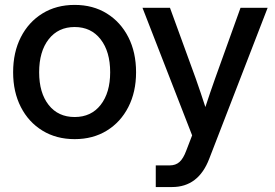

<svg xmlns="http://www.w3.org/2000/svg" viewBox="-20 -547 1106 771"><path d="M279.8 11.7Q206.1 11.7 150.4 -22.5Q94.7 -56.6 63.7 -117.2Q32.7 -177.7 32.7 -256.8Q32.7 -336.9 63.7 -397.7Q94.7 -458.5 150.4 -492.9Q206.1 -527.3 279.8 -527.3Q353.5 -527.3 408.9 -492.9Q464.4 -458.5 495.4 -397.7Q526.4 -336.9 526.4 -256.8Q526.4 -177.7 495.4 -117.2Q464.4 -56.6 408.9 -22.5Q353.5 11.7 279.8 11.7ZM279.8 -77.1Q346.2 -77.1 384.3 -126Q422.4 -174.8 422.4 -256.8Q422.4 -339.8 384 -389.2Q345.7 -438.5 279.8 -438.5Q213.9 -438.5 175.5 -389.4Q137.2 -340.3 137.2 -256.8Q137.2 -174.3 175.3 -125.7Q213.4 -77.1 279.8 -77.1ZM605.5 204.1V117.2H661.1Q685.5 117.2 700.9 103.3Q716.3 89.4 728 57.6L751.5 -3.4L552.2 -515.6H662.6L765.6 -232.9Q775.9 -204.1 785.6 -175Q795.4 -146 804.7 -117.2Q814 -146 824 -175Q834 -204.1 844.2 -232.9L945.8 -515.6H1054.7L820.3 90.3Q776.9 204.1 670.9 204.1Z"/></svg>

Font: Inter Display Medium
Style: Regular
Weight: 500
Designer: Rasmus Andersson
Foundry: rsms
Version: Version 4.001;git-9221beed3